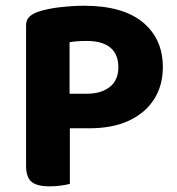

<svg xmlns="http://www.w3.org/2000/svg" viewBox="-20 -642 618 669"><path d="M70.8 -195V-552.6Q70.8 -572.4 81.9 -583.2Q93.1 -594 111.4 -600.5Q144.2 -611.8 189.8 -616.9Q235.5 -622 273 -622Q407.6 -622 477.5 -564.4Q547.4 -506.7 547.4 -408.1Q547.4 -343.8 516.7 -295.9Q486 -248 429 -221.5Q372 -195 291.8 -195ZM152.8 7.3Q108 7.3 89.4 -8.9Q70.8 -25.2 70.8 -64.7V-262.1H223.4V-1.2Q213.6 1.5 193.8 4.4Q173.9 7.3 152.8 7.3ZM222.4 -315.4H282.2Q332.6 -315.4 362.5 -339Q392.4 -362.6 392.4 -407.8Q392.4 -453 364.4 -476.2Q336.3 -499.3 283.2 -499.3Q264.5 -499.3 250.2 -498.3Q235.8 -497.4 222.4 -494.9Z"/></svg>

Font: Baloo Paaji 2
Style: Regular
Weight: 400
Designer: Shuchita Grover, Noopur Datye and Ek Type
Foundry: Ek Type
Version: Version 1.700